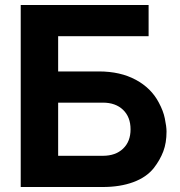

<svg xmlns="http://www.w3.org/2000/svg" viewBox="-20 -749 719 769"><path d="M647 -222.2Q647 -176.8 634 -142.6Q621.1 -108.4 596.2 -76.2Q566.9 -39.1 513.9 -19.5Q460.9 0 391.1 0H63V-729H575.2V-604H212.9V-462.9H376Q461.9 -462.9 523.9 -429.4Q585.9 -396 616.2 -337.9Q634.3 -304.2 640.1 -274.9Q647 -241.7 647 -222.2ZM502.9 -231Q502.9 -280.3 472.9 -309.1Q442.9 -337.9 392.1 -337.9H212.9V-125H392.1Q442.9 -125 472.9 -153.6Q502.9 -182.1 502.9 -231Z"/></svg>

Font: Miedinger*
Style: Bold
Weight: 700
Version: Version 001.000